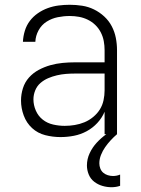

<svg xmlns="http://www.w3.org/2000/svg" viewBox="-20 -562 590 804"><path d="M233 12Q201 12 169.5 4Q138 -4 114.5 -25.5Q91 -47 79.5 -78Q68 -109 68 -141Q68 -167 76 -192.5Q84 -218 101.5 -237.5Q119 -257 142.5 -269.5Q166 -282 191 -289Q216 -296 242 -298.5Q268 -301 294 -301H418V-352Q418 -371 414.5 -390Q411 -409 402 -426.5Q393 -444 379 -457.5Q365 -471 347.5 -479.5Q330 -488 311 -491.5Q292 -495 272 -495Q247 -495 222 -490Q197 -485 175.5 -471.5Q154 -458 141.5 -435Q129 -412 128 -387H76Q77 -410 84 -433Q91 -456 105 -474.5Q119 -493 138.5 -506.5Q158 -520 180 -528Q202 -536 225.5 -539Q249 -542 272 -542Q298 -542 324 -538Q350 -534 373.5 -522.5Q397 -511 416.5 -493Q436 -475 448 -452Q460 -429 465 -403.5Q470 -378 470 -352V0H418V-94Q407 -68 387.5 -47Q368 -26 343 -12.5Q318 1 290 6.5Q262 12 233 12ZM251 -35Q272 -35 293 -38.5Q314 -42 333.5 -50Q353 -58 370 -72Q387 -86 398 -103.5Q409 -121 413.5 -142Q418 -163 418 -184V-254H294Q275 -254 256 -252.5Q237 -251 218 -246.5Q199 -242 181.5 -234.5Q164 -227 149.5 -214.5Q135 -202 127.5 -183.5Q120 -165 120 -146Q120 -122 130 -99Q140 -76 159 -61Q178 -46 202.5 -40.5Q227 -35 251 -35ZM447 222Q428 222 409 216.5Q390 211 374.5 199Q359 187 351.5 168.5Q344 150 344 131Q344 104 355.5 79.5Q367 55 385 35.5Q403 16 425 0Q447 -16 470 -29V0Q456 12 443.5 25.5Q431 39 420.5 54Q410 69 403 86.5Q396 104 396 122Q396 133 400 143.5Q404 154 412 161Q420 168 431 171.5Q442 175 453 175Q461 175 468.5 173.5Q476 172 483 169V216Q475 219 465.5 220.5Q456 222 447 222Z"/></svg>

Font: Lode Dark
Style: Regular
Weight: 400
Monospace: yes
Designer: Belleve Invis
Foundry: Belleve Invis
Version: Version 29.2.0; ttfautohint (v1.8.3)